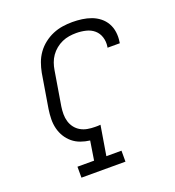

<svg xmlns="http://www.w3.org/2000/svg" viewBox="-135 -849 869 955"><g transform="rotate(-20 300.0 -371.5)"><path d="M133 0V-58H221L237 -159Q212 -162 188.5 -170.5Q165 -179 146.5 -194.5Q128 -210 115.5 -230.5Q103 -251 97 -275Q91 -299 91.5 -325Q92 -351 96 -377L126 -558Q131 -584 140 -609Q149 -634 165 -656.5Q181 -679 203.5 -696.5Q226 -714 251 -724.5Q276 -735 302 -739Q328 -743 354 -743Q380 -743 405.5 -739.5Q431 -736 454 -727.5Q477 -719 496 -704Q515 -689 527 -668Q539 -647 542.5 -621.5Q546 -596 542 -571Q542 -569 541.5 -567Q541 -565 541 -563H476Q476 -564 476.5 -565.5Q477 -567 477 -568Q481 -594 473.5 -618Q466 -642 448 -657.5Q430 -673 405 -679Q380 -685 354 -685Q335 -685 316 -682Q297 -679 279 -671Q261 -663 245 -650Q229 -637 217.5 -620.5Q206 -604 199.5 -585.5Q193 -567 190 -548L160 -367Q157 -347 157 -327Q157 -307 162.5 -288.5Q168 -270 179.5 -255Q191 -240 207.5 -230.5Q224 -221 243.5 -217.5Q263 -214 283 -214Q291 -214 298 -214Q305 -214 312 -215L286 -58H366V0Z"/></g></svg>

Font: Iosevka Slab Light Extended
Style: Italic
Weight: 300
Width: 7
Italic angle: -9°
Monospace: yes
Designer: Belleve Invis
Foundry: Belleve Invis
Version: Version 11.1.0; ttfautohint (v1.8.3)